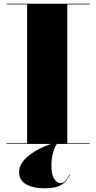

<svg xmlns="http://www.w3.org/2000/svg" viewBox="-20 -770 514 1027"><path d="M15 0V-3.5H125V-746.5H15V-750H460V-746.5H340V-3.5H460V0ZM220 237Q179.5 237 148.5 228Q117.5 219 99.8 200Q82 181 82 151Q82 121 101.5 95.2Q121 69.5 152.5 48.5Q184 27.5 220.5 12.2Q257 -3 291 -12.5L292 -9.5Q286.5 -6 277.8 10Q269 26 262 53Q255 80 255 116Q255 165 270.2 187.2Q285.5 209.5 303.5 209.5Q319.5 209.5 330.8 196.5Q342 183.5 352.5 162.5L355 164Q347.5 178 335.5 195Q323.5 212 297 224.5Q270.5 237 220 237Z"/></svg>

Font: Bodoni Moda 48pt Black
Style: Regular
Weight: 900
Designer: Owen Earl
Foundry: indestructible type
Version: Version 2.004